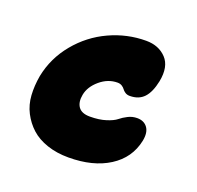

<svg xmlns="http://www.w3.org/2000/svg" viewBox="-92 -592 688 672"><g transform="rotate(20 252.0 -256.5)"><path d="M227.1 -18.1Q183.1 -18.1 147.2 -30.3Q111.3 -42.5 87.6 -64Q64 -85.4 48.8 -114.7Q33.7 -144 31.5 -178.7Q29.3 -213.4 36.1 -252Q50.3 -322.8 96.7 -378.9Q143.1 -435.1 208.3 -465.1Q273.4 -495.1 344.2 -495.1Q391.1 -495.1 419.2 -465.3Q447.3 -435.5 436 -377.9Q427.2 -335 408 -314.5Q388.7 -293.9 355 -293.9Q345.2 -293.9 338.1 -298.6Q331.1 -303.2 327.4 -308.6Q323.7 -314 316.7 -318.6Q309.6 -323.2 299.8 -323.2Q264.6 -323.2 234.9 -298.1Q205.1 -272.9 199.2 -241.2Q193.8 -212.9 205.8 -195.6Q217.8 -178.2 249 -178.2Q283.2 -178.2 308.3 -186.3Q333.5 -194.3 345.5 -204.1Q357.4 -213.9 373.3 -221.9Q389.2 -230 407.2 -230Q432.6 -230 445.6 -212.2Q458.5 -194.3 452.1 -162.1Q438 -94.2 378.2 -56.2Q318.4 -18.1 227.1 -18.1Z"/></g></svg>

Font: Shantell Sans Irregular
Style: Italic
Weight: 800
Italic angle: -11.31°
Designer: Stephen Nixon, Anya Danilova, Shantell Martin
Foundry: Arrow Type
Version: Version 1.006;[9816181b4]